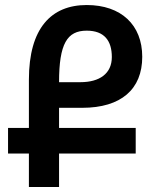

<svg xmlns="http://www.w3.org/2000/svg" viewBox="-20 -744 635 764"><path d="M95 0H215V-133H520V-235H215V-315H307C462 -315 546 -389 546 -518C546 -645 462 -724 325 -724C184 -724 95 -632 95 -427V-235H12V-133H95ZM215 -417C215 -570 247 -622 325 -622C395 -622 425 -582 425 -517C425 -451 376 -417 300 -417Z"/></svg>

Font: Noto Sans Armenian SemiCondensed SemiBold
Style: Regular
Weight: 600
Width: 4
Designer: Monotype Design Team
Foundry: Monotype Imaging Inc.
Version: Version 2.008